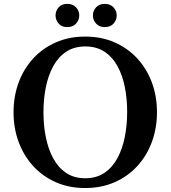

<svg xmlns="http://www.w3.org/2000/svg" viewBox="-20 -961 881 992"><path d="M420 10.5Q336.5 10.5 268.5 -19.5Q200.5 -49.5 151.5 -103Q102.5 -156.5 76.2 -227.8Q50 -299 50 -381Q50 -463.5 76.2 -534.5Q102.5 -605.5 151.5 -658.8Q200.5 -712 268.5 -742Q336.5 -772 420 -772Q504 -772 572.2 -742Q640.5 -712 689.5 -658.8Q738.5 -605.5 764.8 -534.5Q791 -463.5 791 -381Q791 -299 764.8 -227.8Q738.5 -156.5 689.5 -103Q640.5 -49.5 572.2 -19.5Q504 10.5 420 10.5ZM420 -40Q477.5 -40 518.5 -67.2Q559.5 -94.5 585.8 -142.2Q612 -190 624.5 -251.8Q637 -313.5 637 -382.5Q637 -451 624.8 -512Q612.5 -573 586.5 -620Q560.5 -667 519.5 -694Q478.5 -721 421 -721Q363.5 -721 322.5 -694Q281.5 -667 255.5 -619.8Q229.5 -572.5 217 -511.2Q204.5 -450 204.5 -381.5Q204.5 -312.5 217 -251Q229.5 -189.5 255.5 -142Q281.5 -94.5 322.2 -67.2Q363 -40 420 -40ZM521 -821Q492.5 -821 476.2 -839.5Q460 -858 460 -881Q460 -905.5 476.5 -923.2Q493 -941 521 -941Q549.5 -941 566.2 -923.2Q583 -905.5 583 -881Q583 -858 567 -839.5Q551 -821 521 -821ZM327.5 -821Q298.5 -821 282.8 -839.5Q267 -858 267 -881Q267 -905.5 283 -923.2Q299 -941 327.5 -941Q356 -941 372.8 -923.2Q389.5 -905.5 389.5 -881Q389.5 -858 373.2 -839.5Q357 -821 327.5 -821Z"/></svg>

Font: Libre Caslon Text Medium
Style: Regular
Weight: 500
Designer: Pablo Impallari, Rodrigo Fuenzalida, Katja Schimmel
Foundry: Pablo Impallari, Rodrigo Fuenzalida
Version: Version 2.000